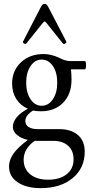

<svg xmlns="http://www.w3.org/2000/svg" viewBox="-20 -706 468 999"><path d="M117.2 -480Q112.8 -475.1 105 -479.7Q97.2 -484.4 100.1 -490.2L193.8 -671.9Q202.1 -686 211.9 -686Q222.7 -686 230 -671.9L324.2 -491.2Q327.6 -484.9 319.6 -479.7Q311.5 -474.6 307.1 -480L226.1 -581.1Q215.8 -594.2 211.9 -594.2Q208.5 -594.2 198.2 -581.1ZM192.9 -127Q169.4 -127 151.9 -130.9Q111.8 -106 111.8 -76.2Q111.8 -56.6 128.7 -45.4Q145.5 -34.2 175.8 -34.2H287.1Q350.1 -34.2 385.5 -3.4Q420.9 27.3 420.9 83Q420.9 168.5 357.9 220.7Q294.9 272.9 191.9 272.9Q116.7 272.9 71.8 242.4Q26.9 211.9 26.9 160.2Q26.9 126.5 50 93.5Q73.2 60.5 125 22Q88.9 13.7 68.1 -4.2Q47.4 -22 46.9 -44.9Q46.9 -71.3 67.1 -95.9Q87.4 -120.6 125 -140.1Q86.4 -156.7 64.7 -190.9Q43 -225.1 43 -271Q43 -338.4 88.9 -381.6Q134.8 -424.8 207 -424.8Q245.1 -424.8 287.1 -405.8Q320.3 -388.2 344.2 -388.2H420.9Q427.7 -388.2 427.7 -366.7Q427.7 -345.2 420.9 -345.2H349.1Q352.1 -321.3 352.1 -291Q352.1 -216.3 308.6 -171.6Q265.1 -127 192.9 -127ZM196.8 -155.8Q232.4 -155.8 255.1 -189.5Q277.8 -223.1 277.8 -275.9Q277.8 -329.1 255.1 -362.5Q232.4 -396 196.8 -396Q161.6 -396 138.9 -362.1Q116.2 -328.1 116.2 -275.9Q116.2 -223.6 138.9 -189.7Q161.6 -155.8 196.8 -155.8ZM230 229Q291.5 229 327.1 200.4Q362.8 171.9 362.8 123Q362.8 78.1 334.5 52.5Q306.2 26.9 256.8 26.9H160.2Q103 67.9 103 125Q103 172.9 137.2 200.9Q171.4 229 230 229Z"/></svg>

Font: Junicode SmCond
Style: Regular
Weight: 400
Width: 4
Designer: Peter S. Baker
Version: Version 2.206